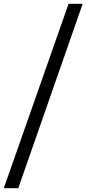

<svg xmlns="http://www.w3.org/2000/svg" viewBox="-43 -803 454 1008"><path d="M-23 185 317 -783H391L53 185Z"/></svg>

Font: Ubuntu Sans
Style: Regular
Weight: 400
Designer: Dalton Maag Ltd
Foundry: Dalton Maag Ltd
Version: Version 1.006; ttfautohint (v1.8.4.7-5d5b)